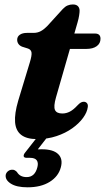

<svg xmlns="http://www.w3.org/2000/svg" viewBox="-20 -598 462 844"><path d="M103.4 -384.5 77.1 -392.8Q66 -397.4 60.8 -405.3Q55.5 -413.2 55.5 -423.1Q55.5 -437.2 67.2 -445.3Q78.9 -453.4 98.6 -453.4H127.2Q144.9 -453.4 159.1 -461Q173.3 -468.6 187.3 -483L256.2 -558.6Q266.8 -569.7 277.3 -574Q287.9 -578.4 300.2 -578.4Q315.4 -578.4 322.6 -570.8Q329.9 -563.2 329.9 -550.5Q329.9 -543 327.8 -529.7Q325.8 -516.5 320.9 -499.5L226.2 -170.2Q214.6 -129.8 221.8 -114.4Q229 -99.1 253.9 -99.1Q271.2 -99.1 287 -107.3Q302.8 -115.5 320.4 -134.6Q329.1 -143.8 335.2 -147.2Q341.3 -150.7 348.2 -150.7Q356.9 -150.7 362.2 -144.5Q367.5 -138.4 365.9 -127.4Q363.1 -104.6 345.3 -80Q327.5 -55.4 297.7 -34.1Q267.9 -12.9 228.5 0.3Q189.2 13.5 142.9 13.5Q97.3 13.5 73.3 -5Q49.2 -23.5 46.3 -60.9Q43.3 -98.4 60.2 -155.8L111.3 -324.4Q120.6 -354.9 118.5 -367.4Q116.4 -379.8 103.4 -384.5ZM253 -383 274.4 -450.6H397.4Q421.8 -450.6 421.8 -427.7Q421.8 -407 405.1 -395Q388.5 -383 360.3 -383ZM152.5 -6.6H196.8L136.9 70.4L108.9 63Q120.4 60.6 132.9 59.4Q145.4 58.2 163.7 58.2Q213.9 58.2 235.7 79.4Q257.5 100.5 247.4 137.6Q236.9 177.5 198.5 201.4Q160.1 225.4 101.4 225.4Q52.6 225.4 27.3 209Q2.1 192.7 5.1 170.6Q7.4 160.7 15.2 154.5Q23 148.3 32.1 148.2Q39.8 147.4 44.9 150.5Q50 153.6 54.2 157.7Q61.4 169.7 72 175.1Q82.7 180.5 97.2 180.5Q133.7 180.5 144.5 136.3Q149.3 117.1 141.3 106.4Q133.3 95.8 112.2 95.8H97.9Q85.2 95.8 84.1 88.5Q83 81.2 91.7 71Z"/></svg>

Font: Fraunces
Style: Italic
Weight: 900
Italic angle: -16°
Version: Version 1.000;[0bf87f6ff]